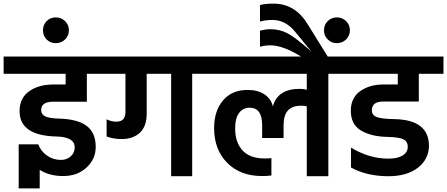

<svg xmlns="http://www.w3.org/2000/svg" viewBox="-47 -972 2466 1059"><path d="M432 -565V-413V-411H246Q180 -411 180 -365Q180 -341 201.5 -330.5Q223 -320 272 -318Q380 -316 430.5 -278Q481 -240 481 -162Q481 -95 430.5 -48Q380 -1 301 -1Q226 -1 172 -35V67H56V-176H164Q178 -138 212 -114Q246 -90 289 -90Q321 -90 343 -109.5Q365 -129 365 -159Q365 -216 267 -219Q61 -223 61 -359Q61 -431 113.5 -468.5Q166 -506 248 -506H315V-565H-27V-660H538V-565Z M261 -876Q291 -876 312 -855.5Q333 -835 333 -805Q333 -775 312 -754.5Q291 -734 261 -734Q230 -734 210 -754.5Q190 -775 190 -805Q190 -835 210 -855.5Q230 -876 261 -876Z M484 -660H1119V-565H1013V0H897V-565H762V-344Q762 -275 724.5 -240Q687 -205 624 -205Q580 -205 541 -219V-314Q566 -301 595 -301Q645 -301 645 -354V-565H484Z M1870 -660V-565H1764V0H1645V-386Q1630 -389 1614 -389Q1565 -389 1541 -362.5Q1517 -336 1517 -278V-211H1399V-280Q1399 -378 1330 -378Q1294 -378 1272 -349.5Q1250 -321 1250 -263Q1250 -187 1290.5 -142.5Q1331 -98 1413 -98Q1437 -98 1450 -100V-4Q1424 -1 1399 -1Q1278 -1 1206 -74Q1134 -147 1134 -265Q1134 -360 1183 -418Q1232 -476 1318 -476Q1376 -476 1412.5 -451Q1449 -426 1458 -385Q1484 -482 1607 -482Q1625 -482 1645 -477V-565H1065V-660Z M1387 -853V-944Q1414 -952 1462 -952Q1580 -952 1649 -840L1765 -653H1625Q1517 -722 1444 -722Q1414 -722 1387 -714V-803Q1419 -811 1444 -811Q1495 -811 1537.5 -789Q1580 -767 1661 -696L1671 -687L1579 -799Q1527 -862 1455 -862Q1419 -862 1387 -853ZM1760.5 -855.5Q1781 -876 1811 -876Q1841 -876 1862 -855.5Q1883 -835 1883 -805Q1883 -775 1862 -754.5Q1841 -734 1811 -734Q1781 -734 1760.5 -754.5Q1740 -775 1740 -805Q1740 -835 1760.5 -855.5Z M2263 -565V-414V-412H2067Q2004 -412 2004 -364Q2004 -336 2032.5 -326Q2061 -316 2127 -315Q2319 -312 2319 -167Q2318 -94 2258 -47Q2198 0 2095 0Q1977 0 1889 -48V-158Q1989 -97 2095 -97Q2146 -97 2174 -114.5Q2202 -132 2202 -162Q2202 -193 2176 -204.5Q2150 -216 2087 -217Q1999 -219 1943.5 -252.5Q1888 -286 1888 -361Q1888 -433 1940 -469.5Q1992 -506 2067 -506H2147V-565H1816V-660H2399V-565Z"/></svg>

Font: Hind SemiBold
Style: Regular
Weight: 600
Designer: Manushi Parikh, Satya Rajpurohit
Foundry: Indian Type Foundry
Version: Version 2.001;PS 1.0;hotconv 1.0.79;makeotf.lib2.5.61930; tt